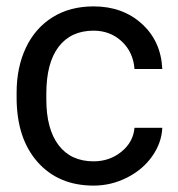

<svg xmlns="http://www.w3.org/2000/svg" viewBox="-20 -586 557 601"><path d="M401 -186H488Q486 -139 456.5 -97Q427 -55 377.5 -30Q328 -5 273 -5Q163 -5 97.5 -79Q32 -153 32 -281V-296Q32 -375 61 -436.5Q90 -498 144.5 -532Q199 -566 273 -566Q364 -566 424 -511.5Q484 -457 488 -370H401Q397 -423 361 -456.5Q325 -490 273 -490Q202 -490 163.5 -439.5Q125 -389 125 -293V-275Q125 -182 163.5 -131.5Q202 -81 273 -81Q323 -81 360 -111Q397 -141 401 -186Z"/></svg>

Font: lipipragatuchhi
Style: Regular
Weight: 400
Designer: Abhinash Majhi
Version: Version 1.000